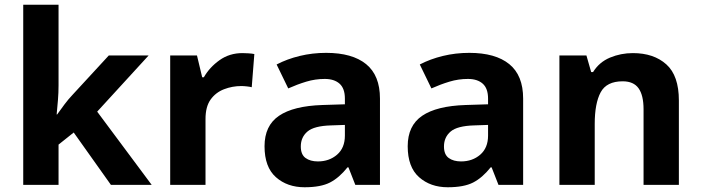

<svg xmlns="http://www.w3.org/2000/svg" viewBox="-20 -780 2959 810"><path d="M227 -420Q227 -389 224.5 -358.5Q222 -328 219 -297H221Q236 -318 252 -339.5Q268 -361 286 -380L439 -546H607L390 -309L620 0H448L291 -221L227 -170V0H78V-760H227Z M1003 -556Q1014 -556 1029 -555Q1044 -554 1053 -552L1042 -412Q1035 -414 1021.5 -415.5Q1008 -417 998 -417Q960 -417 925 -403.5Q890 -390 868.5 -360Q847 -330 847 -278V0H698V-546H811L833 -454H840Q864 -496 906 -526Q948 -556 1003 -556Z M1356 -557Q1466 -557 1524.5 -509.5Q1583 -462 1583 -364V0H1479L1450 -74H1446Q1411 -30 1372 -10Q1333 10 1265 10Q1192 10 1144 -32.5Q1096 -75 1096 -163Q1096 -250 1157 -291.5Q1218 -333 1340 -337L1435 -340V-364Q1435 -407 1412.5 -427Q1390 -447 1350 -447Q1310 -447 1272 -435.5Q1234 -424 1196 -407L1147 -508Q1191 -531 1244.5 -544Q1298 -557 1356 -557ZM1377 -251Q1305 -249 1277 -225Q1249 -201 1249 -162Q1249 -128 1269 -113.5Q1289 -99 1321 -99Q1369 -99 1402 -127.5Q1435 -156 1435 -208V-253Z M1960 -557Q2070 -557 2128.5 -509.5Q2187 -462 2187 -364V0H2083L2054 -74H2050Q2015 -30 1976 -10Q1937 10 1869 10Q1796 10 1748 -32.5Q1700 -75 1700 -163Q1700 -250 1761 -291.5Q1822 -333 1944 -337L2039 -340V-364Q2039 -407 2016.5 -427Q1994 -447 1954 -447Q1914 -447 1876 -435.5Q1838 -424 1800 -407L1751 -508Q1795 -531 1848.5 -544Q1902 -557 1960 -557ZM1981 -251Q1909 -249 1881 -225Q1853 -201 1853 -162Q1853 -128 1873 -113.5Q1893 -99 1925 -99Q1973 -99 2006 -127.5Q2039 -156 2039 -208V-253Z M2650 -556Q2738 -556 2791 -508.5Q2844 -461 2844 -356V0H2695V-319Q2695 -378 2674 -407.5Q2653 -437 2607 -437Q2539 -437 2514 -390.5Q2489 -344 2489 -257V0H2340V-546H2454L2474 -476H2482Q2508 -518 2553.5 -537Q2599 -556 2650 -556Z"/></svg>

Font: Noto Sans Telugu
Style: Bold
Weight: 700
Designer: Jelle Bosma - Monotype Design Team
Foundry: Monotype Imaging Inc.
Version: Version 2.005; ttfautohint (v1.8.4.7-5d5b)